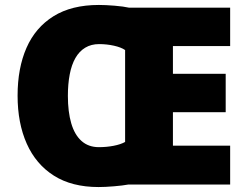

<svg xmlns="http://www.w3.org/2000/svg" viewBox="-20 -745 997 775"><path d="M379 -725Q406 -725 442.5 -722Q479 -719 501 -714H909V-559H678V-447H891V-292H678V-157H909V0H497Q476 4 440 7Q404 10 378 10Q270 10 197.5 -36Q125 -82 88 -165Q51 -248 51 -359Q51 -470 87 -552Q123 -634 196 -679.5Q269 -725 379 -725ZM380 -567Q348 -567 324 -552.5Q300 -538 284.5 -511Q269 -484 261.5 -445Q254 -406 254 -358Q254 -294 267.5 -247.5Q281 -201 309 -176Q337 -151 379 -151Q410 -151 438.5 -156.5Q467 -162 485 -172V-543Q469 -554 440 -560.5Q411 -567 380 -567Z"/></svg>

Font: Noto Sans Armenian Black
Style: Regular
Weight: 900
Version: Version 2.007